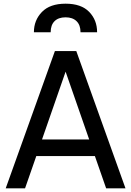

<svg xmlns="http://www.w3.org/2000/svg" viewBox="-20 -1022 712 1042"><path d="M11 0 278 -745H394L661 0H556L495 -175H177L116 0ZM208 -265H464L336 -633ZM164 -847Q164 -912 207.5 -957Q251 -1002 336 -1002Q421 -1002 464 -957.5Q507 -913 507 -847H417Q417 -886 395.5 -907Q374 -928 336 -928Q297 -928 276 -907Q255 -886 255 -847Z"/></svg>

Font: Pitagon Sans Text Medium
Style: Regular
Weight: 500
Designer: Travis Tran
Foundry: Pitagon
Version: Version 1.000; ttfautohint (v1.8.4.7-5d5b);gftools[0.9.26]